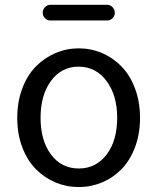

<svg xmlns="http://www.w3.org/2000/svg" viewBox="-20 -755 645 788"><path d="M50.8 -271.5Q50.8 -336.9 71.3 -391.6Q91.8 -446.3 127 -481.9Q162.1 -517.6 207.5 -537.1Q252.9 -556.6 303.2 -556.6Q353.5 -556.6 398.9 -537.1Q444.3 -517.6 479 -481.9Q513.7 -446.3 534.2 -391.6Q554.7 -336.9 554.7 -271.5Q554.7 -205.1 534.2 -150.9Q513.7 -96.7 479 -61Q444.3 -25.4 398.9 -6.3Q353.5 12.7 303.2 12.7Q252.9 12.7 207.5 -6.3Q162.1 -25.4 127 -61Q91.8 -96.7 71.3 -150.9Q50.8 -205.1 50.8 -271.5ZM460.9 -271.5Q460.9 -364.3 417 -422.9Q373 -481.4 302.7 -481.4Q232.4 -481.4 189.5 -423.3Q146.5 -365.2 146.5 -271.5Q146.5 -177.7 189.5 -120.6Q232.4 -63.5 303.2 -63.5Q374 -63.5 417.5 -120.6Q460.9 -177.7 460.9 -271.5ZM186.5 -670.9Q173.8 -670.9 164.6 -680.2Q155.3 -689.5 155.3 -702.6Q155.3 -715.8 164.6 -725.6Q173.8 -735.4 186.5 -735.4H418.9Q432.6 -735.4 441.9 -725.6Q451.2 -715.8 451.2 -702.6Q451.2 -689.5 441.9 -680.2Q432.6 -670.9 418.9 -670.9Z"/></svg>

Font: Gen Jyuu GothicL Regular
Style: Regular
Weight: 400
Designer: [Source Han Sans]
Ryoko NISHIZUKA  (kana & ideographs); Paul D. Hunt (Latin, Greek & Cyrillic); Wenlong ZHANG  (bopomofo
Version: Version 1.002.20150607